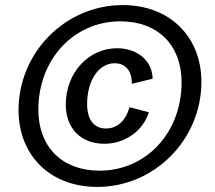

<svg xmlns="http://www.w3.org/2000/svg" viewBox="-20 -718 845 756"><path d="M363 18C588 18 773 -168 773 -396C773 -572 650 -698 463 -698C238 -698 53 -512 53 -284C53 -108 176 18 363 18ZM372 -46C224 -46 131 -140 131 -286C131 -484 270 -634 454 -634C602 -634 695 -540 695 -394C695 -196 556 -46 372 -46ZM391 -152C474 -152 544 -204 566 -276L490 -296C475 -243 442 -212 397 -212C350 -212 323 -247 323 -308C323 -401 369 -469 431 -469C474 -469 500 -439 499 -388L581 -408C580 -478 522 -528 441 -528C328 -528 239 -431 239 -306C239 -215 296 -152 391 -152Z"/></svg>

Font: Ronzino Oblique
Style: Italic
Weight: 400
Italic angle: -8°
Designer: Nunzio Mazzaferro
Foundry: Collletttivo
Version: Version 1.000;Glyphs 3.3 (3337)